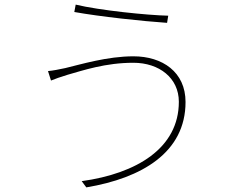

<svg xmlns="http://www.w3.org/2000/svg" viewBox="-20 -779 1040 832"><path d="M755 -338C755 -137 572 -27 334 6L354 33C594 -7 784 -118 784 -337C784 -467 684 -535 558 -535C445 -535 330 -500 263 -484C235 -478 210 -473 188 -471L201 -430C221 -438 240 -445 273 -455C340 -474 437 -507 558 -507C670 -507 755 -441 755 -338ZM308 -759 302 -727C413 -707 599 -687 704 -680L709 -711C619 -713 412 -734 308 -759Z"/></svg>

Font: Harano Aji Gothic KR ExtraLight
Style: Regular
Weight: 250
Foundry: Masamichi Hosoda
Version: HaranoAjiGothicKR-ExtraLight version 20220220;ttx 4.29.1